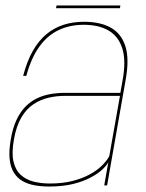

<svg xmlns="http://www.w3.org/2000/svg" viewBox="-20 -677 533 701"><path d="M159.5 4Q209 4 246.5 -5.2Q284 -14.5 310.8 -28.8Q337.5 -43 353.5 -58Q369.5 -73 375.5 -85L360.5 0H371L439 -387Q452.5 -462 437.8 -508.2Q423 -554.5 384.5 -576Q346 -597.5 287 -597.5Q246.5 -597.5 212 -586.5Q177.5 -575.5 149.2 -552Q121 -528.5 99.8 -491Q78.5 -453.5 64.5 -400H76Q94 -466 123.8 -507Q153.5 -548 194.2 -567.2Q235 -586.5 285.5 -586.5Q340.5 -586.5 376.5 -565.5Q412.5 -544.5 426.5 -500.2Q440.5 -456 428 -386L419.5 -338H217Q189.5 -338 163.8 -333.5Q138 -329 115 -318Q92 -307 73 -287.8Q54 -268.5 40.2 -239.2Q26.5 -210 19.5 -168.5Q12 -126 15.2 -96Q18.5 -66 30.8 -46.5Q43 -27 62.2 -16Q81.5 -5 106.2 -0.5Q131 4 159.5 4ZM162 -7Q130 -7 102.5 -14Q75 -21 55.8 -38.5Q36.5 -56 29.2 -87.5Q22 -119 31 -168.5Q39.5 -217 58 -248.2Q76.5 -279.5 102.2 -296.5Q128 -313.5 157.2 -320.2Q186.5 -327 216.5 -327H418L379 -107Q370 -90 352 -72.2Q334 -54.5 306.8 -39.8Q279.5 -25 243.5 -16Q207.5 -7 162 -7ZM184.5 -647H418L419.5 -657H186.5Z"/></svg>

Font: Anybody UltraCondensed Thin Thin
Style: Italic
Weight: 250
Italic angle: -10°
Version: Version 1.111